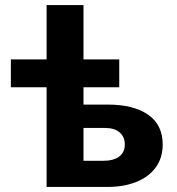

<svg xmlns="http://www.w3.org/2000/svg" viewBox="-20 -740 699 760"><path d="M164.5 0V-720H310.5V-103.5H387.5Q429.5 -103.5 451.8 -120.2Q474 -137 474 -168Q474 -198 453.8 -215.8Q433.5 -233.5 395.5 -233.5H296V-326H407.5Q508.5 -326 566.2 -286Q624 -246 624 -168Q624 -115.5 596.8 -77.8Q569.5 -40 520 -20Q470.5 0 403.5 0ZM23 -394.5V-505H452V-394.5Z"/></svg>

Font: Geologica SemiBold
Style: Regular
Weight: 600
Designer: Sindre Bremnes, Frode Helland
Foundry: Monokrom Skriftforlag AS
Version: Version 1.010;gftools[0.9.28]